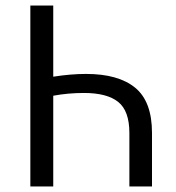

<svg xmlns="http://www.w3.org/2000/svg" viewBox="-20 -676 638 696"><path d="M90 0V-656H173V-398Q237 -408 292 -408Q409 -408 470 -358Q531 -308 531 -194V0H449V-194Q449 -274 408.5 -306.5Q368 -339 284 -339Q227 -339 173 -329V0Z"/></svg>

Font: Toshiba Sans
Style: Regular
Weight: 400
Designer: Paul D. Hunt
Foundry: Toshiba Corporation
Version: Version 2.020;PS 2.0;hotconv 1.0.86;makeotf.lib2.5.63406